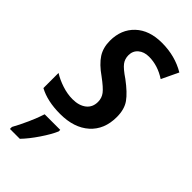

<svg xmlns="http://www.w3.org/2000/svg" viewBox="-244 -605 880 880"><g transform="rotate(45 196.5 -165.0)"><path d="M0 -20V-118Q27 -101 62 -89.5Q97 -78 130 -78Q172 -78 197 -97.5Q222 -117 222 -152Q222 -177 207.5 -196Q193 -215 151 -246Q104 -279 83 -311.5Q62 -344 62 -389Q62 -462 109 -506.5Q156 -551 238 -551Q323 -551 390 -511L351 -429Q298 -464 241 -464Q209 -464 189 -447Q169 -430 169 -402Q169 -378 182.5 -360Q196 -342 236 -315Q287 -277 309.5 -245.5Q332 -214 332 -164Q332 -83 280 -36.5Q228 10 138 10Q55 10 0 -20ZM24 208Q41 178 60.5 134.5Q80 91 89 61H190V71Q177 102 147 146.5Q117 191 88 221H24Z"/></g></svg>

Font: Noto Sans UI NarrowMedium
Style: Italic
Weight: 500
Width: 4
Italic angle: -12°
Designer: Monotype Design Team
Foundry: Monotype Imaging Inc.
Version: Version 1.001